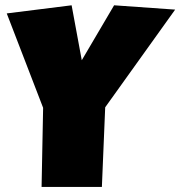

<svg xmlns="http://www.w3.org/2000/svg" viewBox="-20 -698 692 737"><path d="M652.3 -661.1 383.8 -286.1 371.1 19.5H139.6L145.5 -284.2L5.9 -646.5L254.9 -677.7L293.9 -466.8L418 -677.7Z"/></svg>

Font: Luckiest Guy
Style: Regular
Weight: 400
Designer: Astigmatic (AOETI)
Foundry: Astigmatic (AOETI)
Version: Version 1.000